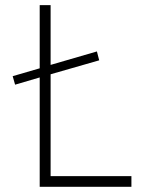

<svg xmlns="http://www.w3.org/2000/svg" viewBox="-20 -719 554 739"><path d="M485.8 -41V0H132.8V-420.9L38.1 -393.1L28.8 -425.8L132.8 -456.1V-699.2H174.8V-469.2L353 -521L361.8 -486.8L174.8 -433.1V-41Z"/></svg>

Font: Montserrat Ultra Light
Style: Regular
Weight: 200
Designer: Julieta Ulanovsky
Foundry: Julieta Ulanovsky
Version: Version 3.001;PS 003.001;hotconv 1.0.70;makeotf.lib2.5.58329